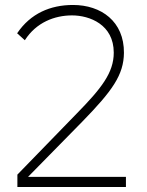

<svg xmlns="http://www.w3.org/2000/svg" viewBox="-20 -753 590 773"><path d="M50 0H487V-41H93L311 -263C432 -387 478 -451 479 -540C480 -667 387 -733 274 -733C183 -733 103 -699 49 -619L80 -591C126 -663 200 -691 270 -691C341 -691 438 -654 438 -541C438 -460 388 -397 289 -296L50 -50Z"/></svg>

Font: United Sans Thin
Style: Regular
Weight: 100
Designer: Pablo Impallari, Rodrigo Fuenzalida (Modified by Dan O. Williams)
Version: Version 1.000;PS 001.000;hotconv 1.0.88;makeotf.lib2.5.64775